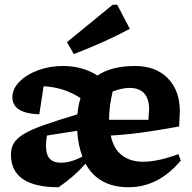

<svg xmlns="http://www.w3.org/2000/svg" viewBox="-20 -775 805 806"><path d="M226 11Q26 11 26 -126Q26 -153 37.5 -173Q49 -193 78.5 -211.5Q108 -230 163 -249.5Q218 -269 305 -295Q308 -332 318 -363Q251 -408 163 -413L145 -295Q32 -299 32 -367Q32 -402 61.5 -432Q91 -462 139.5 -480Q188 -498 245 -498Q326 -498 389 -458Q448 -498 547 -498Q634 -498 684.5 -446.5Q735 -395 735 -307L732 -244Q649 -229 582 -219.5Q515 -210 445 -206Q457 -149 492.5 -122.5Q528 -96 581 -96Q643 -96 729 -128L739 -101Q645 11 520 11Q393 11 339 -88Q292 -34 226 11ZM438 -276V-272H603L606 -315Q606 -406 523 -406Q508 -406 490 -402Q472 -398 453 -391Q446 -362 442 -333Q438 -304 438 -276ZM173 -164Q173 -126 188.5 -109Q204 -92 236 -92Q278 -92 326 -118Q308 -164 304 -226L177 -206Q173 -181 173 -164ZM290 -548 261 -598 453 -755H472L525 -654Q467 -623 408.5 -597Q350 -571 290 -548Z"/></svg>

Font: Piazzolla
Style: Bold
Weight: 700
Designer: Juan Pablo del Peral
Foundry: Huerta Tipografica
Version: Version 1.330